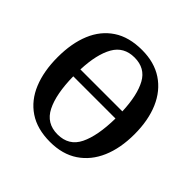

<svg xmlns="http://www.w3.org/2000/svg" viewBox="-183 -899 1084 1084"><g transform="rotate(45 359.0 -357.5)"><path d="M359 10Q256 10 187.5 -36Q119 -82 85 -165Q51 -248 51 -359Q51 -470 85 -552Q119 -634 187.5 -679.5Q256 -725 360 -725Q458 -725 526.5 -679.5Q595 -634 630.5 -551.5Q666 -469 666 -358Q666 -247 630.5 -164.5Q595 -82 526.5 -36Q458 10 359 10ZM526 -401Q521 -526 483 -595.5Q445 -665 360 -665Q275 -665 235.5 -595.5Q196 -526 191 -401ZM359 -50Q449 -50 487 -127.5Q525 -205 527 -345H190Q192 -205 231 -127.5Q270 -50 359 -50Z"/></g></svg>

Font: Noto Serif SemiCondensed SemiBold
Style: Regular
Weight: 600
Width: 4
Designer: Monotype Design Team
Foundry: Monotype Imaging Inc.
Version: Version 2.013; ttfautohint (v1.8.4.7-5d5b)